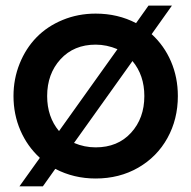

<svg xmlns="http://www.w3.org/2000/svg" viewBox="-20 -620 678 680"><path d="M318.8 -571.8Q397.5 -571.8 461.9 -538.1L505.9 -600.1H588.9L517.1 -499Q561.5 -458.5 585.7 -402.1Q609.9 -345.7 609.9 -279.8Q609.9 -197.8 573 -131.1Q536.1 -64.5 469.5 -26.1Q402.8 12.2 318.8 12.2Q241.2 12.2 175.8 -22L131.8 40H48.8L121.1 -61Q76.7 -101.6 52.2 -158.2Q27.8 -214.8 27.8 -279.8Q27.8 -340.8 49.6 -394.8Q71.3 -448.7 109.4 -487.8Q147.5 -526.9 201.9 -549.3Q256.3 -571.8 318.8 -571.8ZM147 -279.8Q147 -206.1 189 -155.8L396 -445.8Q357.9 -461.9 318.8 -461.9Q241.7 -461.9 194.3 -410.2Q147 -358.4 147 -279.8ZM242.2 -113.8Q278.8 -98.1 318.8 -98.1Q397 -98.1 444.1 -149.7Q491.2 -201.2 491.2 -279.8Q491.2 -353.5 449.2 -403.8Z"/></svg>

Font: TASA Explorer SemiBold
Style: Regular
Weight: 600
Designer: Weizhong Zhang
Foundry: Local Remote
Version: Version 1.000;Glyphs 3.1.2 (3151)